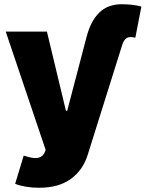

<svg xmlns="http://www.w3.org/2000/svg" viewBox="-20 -678 681 897"><path d="M50.8 180.7 90.8 48.8Q126 60.5 144.5 60.5Q177.2 60.5 188.5 34.2L193.4 22.5L6.8 -530.3H199.2L288.1 -160.2H293.9L384.8 -506.8Q404.3 -581.1 444.3 -619.6Q484.4 -658.2 547.9 -658.2Q599.1 -658.2 640.6 -647.5L612.3 -502Q599.1 -504.9 589.8 -504.9Q585 -504.9 577.1 -502.9Q568.4 -499 562.3 -491.5Q556.2 -483.9 551.8 -470.7L389.6 45.9Q367.7 116.2 311.3 157.7Q254.9 199.2 162.1 199.2Q129.9 199.2 101.1 194.3Q72.3 189.5 50.8 180.7Z"/></svg>

Font: Pretendard JP Black
Style: Regular
Weight: 900
Designer: Base glyphs from Inter by Rasmus Andersson; Hangeul glyphs from Noto Sans CJK(Source Han Sans) by Jang Soo-young and Kan
Foundry: Kil Hyung-jin
Version: Version 1.309